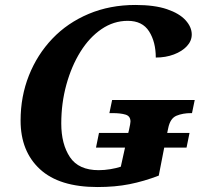

<svg xmlns="http://www.w3.org/2000/svg" viewBox="-20 -744 836 774"><path d="M373 10Q219 10 141 -62Q63 -134 63 -258Q63 -355 96.5 -439.5Q130 -524 191 -588Q252 -652 337.5 -688Q423 -724 526 -724Q603 -724 653 -707Q703 -690 728 -662.5Q753 -635 753 -605Q753 -579 733.5 -558Q714 -537 681 -524.5Q648 -512 608 -512Q608 -575 581 -617.5Q554 -660 495 -660Q438 -660 389 -626.5Q340 -593 304 -535Q268 -477 247.5 -402.5Q227 -328 227 -246Q227 -163 262 -110.5Q297 -58 378 -58Q401 -58 425 -62Q449 -66 467 -72L484 -149H367L379 -208H497L500 -220Q506 -247 506 -254Q506 -276 486 -282Q466 -288 434 -288H421L432 -341H765L754 -288H750Q717 -288 691.5 -277.5Q666 -267 658 -227L654 -208H744L732 -149H642L620 -36Q560 -13 502 -1.5Q444 10 373 10Z"/></svg>

Font: Noto Serif
Style: Bold Italic
Weight: 700
Italic angle: -12°
Designer: Monotype Design Team
Foundry: Monotype Imaging Inc.
Version: Version 2.013